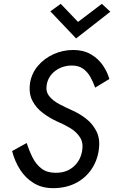

<svg xmlns="http://www.w3.org/2000/svg" viewBox="-20 -970 594 999"><path d="M386 -856 510 -950 554 -909 376 -770 242 -911 296 -950ZM119 -226Q132 -185 150 -149.5Q168 -114 196.5 -92.5Q225 -71 268 -71Q324 -70 361 -101.5Q398 -133 407 -183Q415 -226 396.5 -255Q378 -284 345.5 -303.5Q313 -323 277 -338Q240 -355 204.5 -381Q169 -407 149 -445Q129 -483 136 -536Q144 -588 177 -627Q210 -666 258.5 -688Q307 -710 361 -710Q413 -710 451 -688.5Q489 -667 513.5 -632.5Q538 -598 549 -559L475 -514Q465 -543 450.5 -569Q436 -595 413 -612Q390 -629 354 -629Q305 -629 268 -601.5Q231 -574 223 -529Q217 -494 236 -470Q255 -446 288 -428.5Q321 -411 355 -396Q394 -379 428.5 -352Q463 -325 482.5 -285.5Q502 -246 494 -190Q486 -132 454 -86.5Q422 -41 371.5 -16Q321 9 256 9Q199 9 156 -17Q113 -43 85 -86.5Q57 -130 43 -184Z"/></svg>

Font: Von Book
Style: Italic
Weight: 400
Version: Version 4.000; ttfautohint (v1.8.4.7-5d5b)